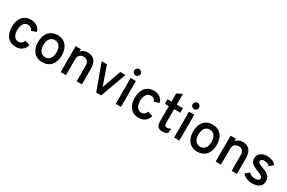

<svg xmlns="http://www.w3.org/2000/svg" viewBox="137 -1997 4914 3284"><g transform="rotate(30 2593.5 -355.0)"><path d="M272.9 12.2Q221.7 12.2 180.4 -5.9Q139.2 -23.9 110.1 -58.3Q81.1 -92.8 65.4 -142.3Q49.8 -191.9 49.8 -254.9Q49.8 -317.9 65.4 -367.7Q81.1 -417.5 110.1 -451.9Q139.2 -486.3 180.4 -504.6Q221.7 -522.9 272.9 -522.9Q344.2 -522.9 393.8 -491.2Q443.4 -459.5 465.8 -391.1L367.2 -356.9Q356 -386.2 333 -404.5Q310.1 -422.9 276.9 -422.9Q247.6 -422.9 225.1 -411.1Q202.6 -399.4 187.3 -377.7Q171.9 -356 163.8 -325Q155.8 -293.9 155.8 -254.9Q155.8 -215.8 163.8 -184.8Q171.9 -153.8 186.8 -132.3Q201.7 -110.8 223.4 -99.4Q245.1 -87.9 272.9 -87.9Q308.1 -87.9 333.3 -107.4Q358.4 -127 369.1 -163.1L467.8 -131.8Q447.3 -60.5 398.2 -24.2Q349.1 12.2 272.9 12.2Z M801.3 12.2Q747.6 12.2 704.3 -5.9Q661.1 -23.9 630.9 -58.3Q600.6 -92.8 584.2 -142.3Q567.9 -191.9 567.9 -254.9Q567.9 -317.9 584.2 -367.7Q600.6 -417.5 630.9 -451.9Q661.1 -486.3 704.3 -504.6Q747.6 -522.9 801.3 -522.9Q854.5 -522.9 897.9 -504.6Q941.4 -486.3 971.7 -451.9Q1002 -417.5 1018.6 -367.7Q1035.2 -317.9 1035.2 -254.9Q1035.2 -191.9 1018.6 -142.3Q1002 -92.8 971.7 -58.3Q941.4 -23.9 897.9 -5.9Q854.5 12.2 801.3 12.2ZM801.3 -85.9Q831.1 -85.9 855.2 -97.7Q879.4 -109.4 896.2 -131.1Q913.1 -152.8 922.1 -184.1Q931.2 -215.3 931.2 -254.9Q931.2 -294.4 922.1 -325.9Q913.1 -357.4 896.2 -379.4Q879.4 -401.4 855.2 -413.1Q831.1 -424.8 801.3 -424.8Q771.5 -424.8 747.6 -413.1Q723.6 -401.4 706.8 -379.4Q689.9 -357.4 680.9 -325.9Q671.9 -294.4 671.9 -254.9Q671.9 -215.3 680.9 -184.1Q689.9 -152.8 706.8 -131.1Q723.6 -109.4 747.6 -97.7Q771.5 -85.9 801.3 -85.9Z M1476.1 0V-305.2Q1476.1 -337.4 1468.3 -360.1Q1460.4 -382.8 1446.8 -397.2Q1433.1 -411.6 1414.6 -418.2Q1396 -424.8 1374 -424.8Q1350.6 -424.8 1330.6 -418.7Q1310.5 -412.6 1295.9 -398.9Q1281.2 -385.3 1272.7 -362.5Q1264.2 -339.8 1264.2 -307.1V0H1160.2V-511.2H1264.2V-461.9Q1289.1 -493.7 1321.3 -508.3Q1353.5 -522.9 1396 -522.9Q1436 -522.9 1469.7 -511.5Q1503.4 -500 1528.1 -474.1Q1552.7 -448.2 1566.4 -406.7Q1580.1 -365.2 1580.1 -305.2V0Z M1959 0H1861.8L1674.8 -511.2H1778.8L1897 -175.8Q1901.4 -162.6 1904.5 -152.8Q1907.7 -143.1 1911.1 -130.9Q1914.1 -143.1 1917.2 -152.8Q1920.4 -162.6 1924.8 -175.8L2042 -511.2H2146Z M2247.1 0V-511.2H2351.1V0ZM2298.8 -590.8Q2285.6 -590.8 2274.2 -595.7Q2262.7 -600.6 2254.2 -609.1Q2245.6 -617.7 2240.7 -629.2Q2235.8 -640.6 2235.8 -653.8Q2235.8 -667 2240.7 -678.5Q2245.6 -689.9 2254.2 -698.5Q2262.7 -707 2274.2 -711.9Q2285.6 -716.8 2298.8 -716.8Q2312 -716.8 2323.5 -711.9Q2335 -707 2343.5 -698.5Q2352.1 -689.9 2356.9 -678.5Q2361.8 -667 2361.8 -653.8Q2361.8 -640.6 2356.9 -629.2Q2352.1 -617.7 2343.5 -609.1Q2335 -600.6 2323.5 -595.7Q2312 -590.8 2298.8 -590.8Z M2699.7 12.2Q2648.4 12.2 2607.2 -5.9Q2565.9 -23.9 2536.9 -58.3Q2507.8 -92.8 2492.2 -142.3Q2476.6 -191.9 2476.6 -254.9Q2476.6 -317.9 2492.2 -367.7Q2507.8 -417.5 2536.9 -451.9Q2565.9 -486.3 2607.2 -504.6Q2648.4 -522.9 2699.7 -522.9Q2771 -522.9 2820.6 -491.2Q2870.1 -459.5 2892.6 -391.1L2793.9 -356.9Q2782.7 -386.2 2759.8 -404.5Q2736.8 -422.9 2703.6 -422.9Q2674.3 -422.9 2651.9 -411.1Q2629.4 -399.4 2614 -377.7Q2598.6 -356 2590.6 -325Q2582.5 -293.9 2582.5 -254.9Q2582.5 -215.8 2590.6 -184.8Q2598.6 -153.8 2613.5 -132.3Q2628.4 -110.8 2650.1 -99.4Q2671.9 -87.9 2699.7 -87.9Q2734.9 -87.9 2760 -107.4Q2785.2 -127 2795.9 -163.1L2894.5 -131.8Q2874 -60.5 2825 -24.2Q2775.9 12.2 2699.7 12.2Z M3168 12.2Q3137.7 12.2 3116 3.2Q3094.2 -5.9 3080.3 -22.5Q3066.4 -39.1 3060.1 -62.7Q3053.7 -86.4 3053.7 -115.2V-420.9H2974.6V-511.2H3053.7V-671.9L3157.7 -722.2V-511.2H3278.8V-420.9H3157.7V-142.1Q3157.7 -129.4 3159.9 -118.7Q3162.1 -107.9 3167.7 -100.1Q3173.3 -92.3 3183.1 -88.1Q3192.9 -84 3208 -84Q3245.1 -84 3283.7 -107.9L3271 -11.2Q3249.5 -0.5 3224.1 5.9Q3198.7 12.2 3168 12.2Z M3399.9 0V-511.2H3503.9V0ZM3451.7 -590.8Q3438.5 -590.8 3427 -595.7Q3415.5 -600.6 3407 -609.1Q3398.4 -617.7 3393.6 -629.2Q3388.7 -640.6 3388.7 -653.8Q3388.7 -667 3393.6 -678.5Q3398.4 -689.9 3407 -698.5Q3415.5 -707 3427 -711.9Q3438.5 -716.8 3451.7 -716.8Q3464.8 -716.8 3476.3 -711.9Q3487.8 -707 3496.3 -698.5Q3504.9 -689.9 3509.8 -678.5Q3514.6 -667 3514.6 -653.8Q3514.6 -640.6 3509.8 -629.2Q3504.9 -617.7 3496.3 -609.1Q3487.8 -600.6 3476.3 -595.7Q3464.8 -590.8 3451.7 -590.8Z M3862.8 12.2Q3809.1 12.2 3765.9 -5.9Q3722.7 -23.9 3692.4 -58.3Q3662.1 -92.8 3645.8 -142.3Q3629.4 -191.9 3629.4 -254.9Q3629.4 -317.9 3645.8 -367.7Q3662.1 -417.5 3692.4 -451.9Q3722.7 -486.3 3765.9 -504.6Q3809.1 -522.9 3862.8 -522.9Q3916 -522.9 3959.5 -504.6Q4002.9 -486.3 4033.2 -451.9Q4063.5 -417.5 4080.1 -367.7Q4096.7 -317.9 4096.7 -254.9Q4096.7 -191.9 4080.1 -142.3Q4063.5 -92.8 4033.2 -58.3Q4002.9 -23.9 3959.5 -5.9Q3916 12.2 3862.8 12.2ZM3862.8 -85.9Q3892.6 -85.9 3916.7 -97.7Q3940.9 -109.4 3957.8 -131.1Q3974.6 -152.8 3983.6 -184.1Q3992.7 -215.3 3992.7 -254.9Q3992.7 -294.4 3983.6 -325.9Q3974.6 -357.4 3957.8 -379.4Q3940.9 -401.4 3916.7 -413.1Q3892.6 -424.8 3862.8 -424.8Q3833 -424.8 3809.1 -413.1Q3785.2 -401.4 3768.3 -379.4Q3751.5 -357.4 3742.4 -325.9Q3733.4 -294.4 3733.4 -254.9Q3733.4 -215.3 3742.4 -184.1Q3751.5 -152.8 3768.3 -131.1Q3785.2 -109.4 3809.1 -97.7Q3833 -85.9 3862.8 -85.9Z M4537.6 0V-305.2Q4537.6 -337.4 4529.8 -360.1Q4522 -382.8 4508.3 -397.2Q4494.6 -411.6 4476.1 -418.2Q4457.5 -424.8 4435.5 -424.8Q4412.1 -424.8 4392.1 -418.7Q4372.1 -412.6 4357.4 -398.9Q4342.8 -385.3 4334.2 -362.5Q4325.7 -339.8 4325.7 -307.1V0H4221.7V-511.2H4325.7V-461.9Q4350.6 -493.7 4382.8 -508.3Q4415 -522.9 4457.5 -522.9Q4497.6 -522.9 4531.2 -511.5Q4564.9 -500 4589.6 -474.1Q4614.3 -448.2 4627.9 -406.7Q4641.6 -365.2 4641.6 -305.2V0Z M4944.3 12.2Q4914.1 12.2 4885.3 6.3Q4856.4 0.5 4831.3 -10.3Q4806.2 -21 4785.6 -36.4Q4765.1 -51.8 4751.5 -70.8L4825.2 -133.8Q4833 -126.5 4844.2 -117.4Q4855.5 -108.4 4870.1 -100.6Q4884.8 -92.8 4902.8 -87.4Q4920.9 -82 4942.4 -82Q4961.9 -82 4978.5 -85Q4995.1 -87.9 5007.1 -94.2Q5019 -100.6 5025.6 -111.1Q5032.2 -121.6 5032.2 -137.2Q5032.2 -155.3 5019.8 -168.2Q5007.3 -181.2 4987.3 -191.7Q4967.3 -202.1 4941.9 -211.7Q4916.5 -221.2 4890.6 -231.9Q4866.7 -242.2 4843.8 -254.4Q4820.8 -266.6 4803 -283.7Q4785.2 -300.8 4774.2 -324.5Q4763.2 -348.1 4763.2 -381.8Q4763.2 -416 4777.1 -442.4Q4791 -468.8 4815.2 -486.6Q4839.4 -504.4 4871.8 -513.7Q4904.3 -522.9 4941.4 -522.9Q4974.1 -522.9 5001.7 -516.6Q5029.3 -510.3 5051.5 -499.5Q5073.7 -488.8 5090.8 -474.9Q5107.9 -460.9 5120.6 -445.8L5045.4 -386.2Q5038.6 -393.1 5029.1 -400.6Q5019.5 -408.2 5006.8 -414.6Q4994.1 -420.9 4978 -425Q4961.9 -429.2 4941.4 -429.2Q4908.2 -429.2 4888.9 -417Q4869.6 -404.8 4869.6 -381.8Q4869.6 -367.2 4879.9 -356.2Q4890.1 -345.2 4907.7 -335.9Q4925.3 -326.7 4948 -318.1Q4970.7 -309.6 4995.6 -299.8Q5022 -289.6 5047.4 -276.9Q5072.8 -264.2 5092.5 -245.6Q5112.3 -227.1 5124.3 -200.7Q5136.2 -174.3 5136.2 -137.2Q5136.2 -100.6 5122.6 -72.5Q5108.9 -44.4 5083.7 -25.6Q5058.6 -6.8 5023.2 2.7Q4987.8 12.2 4944.3 12.2Z"/></g></svg>

Font: Overpass
Style: Regular
Weight: 400
Designer: Delve Withrington
Foundry: Delve Fonts
Version: Version 1.001